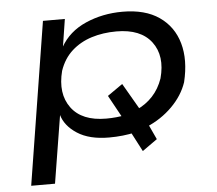

<svg xmlns="http://www.w3.org/2000/svg" viewBox="-50 -560 897 795"><g transform="rotate(-5 398.5 -162.5)"><path d="M48 180 156 -496H247L229 -381H228Q263 -443 333.5 -474Q404 -505 487 -505Q581 -505 639.5 -464.5Q698 -424 718 -353.5Q738 -283 716 -192Q698 -138 652.5 -92.5Q607 -47 545 -21L551 -36L583 33L521 77L474 -13L498 -3Q472 3 444 6Q416 9 387 9Q305 9 255 -23.5Q205 -56 192 -103L193 -104L147 180ZM382 -70Q403 -70 423.5 -72Q444 -74 464 -77L453 -61L397 -163L460 -207L526 -93L511 -96Q549 -113 577 -143Q605 -173 620 -216Q645 -308 600.5 -367Q556 -426 455 -426Q399 -426 351.5 -411Q304 -396 269 -364.5Q234 -333 217 -283Q193 -190 237 -130Q281 -70 382 -70Z"/></g></svg>

Font: Nunito Sans 7pt Expanded
Style: Italic
Weight: 400
Width: 7
Italic angle: -9°
Designer: Vernon Adams
Foundry: Vernon Adams
Version: Version 3.101;gftools[0.9.27]